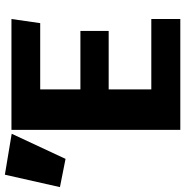

<svg xmlns="http://www.w3.org/2000/svg" viewBox="-154 -754 760 788"><g transform="rotate(-90 226.0 -360.0)"><path d="M253 -575V-410H493V-294H253V-119H542V0H87V-693H542L525 -575ZM-148 -494 -97 -720 71 -692 -32 -471Z"/></g></svg>

Font: Qzxlaeiskcpccdgjqmyffctclhy
Style: Regular
Weight: 700
Monospace: yes
Designer: Carrois Corporate & Edenspiekermann
Foundry: Carrois Corporate GbR & Edenspiekermann AG
Version: Version 2.001